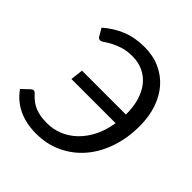

<svg xmlns="http://www.w3.org/2000/svg" viewBox="-195 -867 1018 1018"><g transform="rotate(45 314.0 -358.0)"><path d="M59 -145.5Q67.5 -145.5 74 -138Q89.5 -121 105.5 -108.5Q121.5 -96 140.2 -88Q159 -80 181.5 -76Q204 -72 232 -72Q278 -72 320.5 -89.2Q363 -106.5 397.2 -139.5Q431.5 -172.5 455.8 -220.5Q480 -268.5 489.5 -329.5H158L166.5 -400.5H495.5V-406Q495.5 -460.5 482 -504.5Q468.5 -548.5 443.2 -579.5Q418 -610.5 382.2 -627.2Q346.5 -644 302 -644Q260 -644 229.8 -634.2Q199.5 -624.5 178.2 -613Q157 -601.5 143.5 -591.8Q130 -582 121.5 -582Q114 -582 109.8 -585.2Q105.5 -588.5 103 -593L78.5 -635Q126 -677 183.2 -700.5Q240.5 -724 312 -724Q377 -724 428.8 -700.8Q480.5 -677.5 516.5 -635.8Q552.5 -594 571.8 -536.2Q591 -478.5 591 -409.5Q591 -318 564.5 -241.2Q538 -164.5 490.2 -109.2Q442.5 -54 376.5 -23Q310.5 8 231 8Q190 8 156.2 0.5Q122.5 -7 94.2 -20.8Q66 -34.5 43.5 -54.2Q21 -74 2.5 -99L44.5 -139Q51 -145.5 59 -145.5Z"/></g></svg>

Font: Lato
Style: Italic
Weight: 400
Italic angle: -7°
Designer: Lukasz Dziedzic
Foundry: tyPoland Lukasz Dziedzic
Version: Version 2.007; 2014-02-27